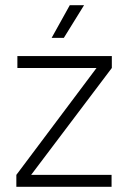

<svg xmlns="http://www.w3.org/2000/svg" viewBox="-20 -720 495 740"><path d="M304 -700H249L179 -574H226ZM411 -504H47V-458H352L43 -46V0H410V-46H100L411 -458Z"/></svg>

Font: Arthouse Owned Light
Style: Regular
Weight: 300
Designer: Jeremy Tribby
Foundry: Tribby Type
Version: Version 1.000;PS 001.000;hotconv 1.0.88;makeotf.lib2.5.64775